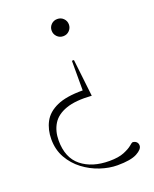

<svg xmlns="http://www.w3.org/2000/svg" viewBox="-138 -597 713 889"><g transform="rotate(-20 219.0 -153.0)"><path d="M254 -434.5Q236 -434.5 223.8 -447Q211.5 -459.5 211.5 -477Q211.5 -494.5 223.8 -506.8Q236 -519 254 -519Q272 -519 284.2 -506.8Q296.5 -494.5 296.5 -477Q296.5 -459.5 284.2 -447Q272 -434.5 254 -434.5ZM285.5 213Q245 213 201.5 198.5Q158 184 121 156Q84 128 61 87.5Q38 47 38 -5Q38 -52 57.8 -89.2Q77.5 -126.5 124.2 -147.5Q171 -168.5 252 -168V-314H262L283 -130.5Q204 -136 156.8 -119.2Q109.5 -102.5 88.8 -68.2Q68 -34 68 12.5Q68 97.5 120.2 139.5Q172.5 181.5 257.5 181.5Q302.5 181.5 329.8 170.2Q357 159 370.2 147.8Q383.5 136.5 386 136.5Q397 136.5 404.8 143.2Q412.5 150 412.5 161.5Q412.5 180 382 196.5Q351.5 213 285.5 213Z"/></g></svg>

Font: Newsreader Display ExtraLight
Style: Regular
Weight: 275
Designer: Hugues Gentile
Foundry: Production Type
Version: Version 1.001